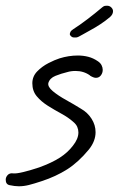

<svg xmlns="http://www.w3.org/2000/svg" viewBox="-29 -612 415 671"><path d="M37 39Q30 39 21.5 38Q13 37 4 35Q-9 32 -9 16Q-9 7 -2 -0.5Q5 -8 18 -6Q29 -5 53.5 -11Q78 -17 108 -27Q152 -43 180 -61Q208 -79 226 -103Q245 -127 245 -149Q245 -159 241 -168.5Q237 -178 226 -187Q209 -202 185 -215Q161 -228 138 -242.5Q115 -257 99.5 -275.5Q84 -294 84 -321Q84 -345 101 -362.5Q118 -380 140.5 -391.5Q163 -403 179 -408Q195 -413 211 -415.5Q227 -418 243 -418Q262 -418 279.5 -413.5Q297 -409 313 -398Q322 -392 326 -384Q330 -376 330 -368Q330 -357 323.5 -348.5Q317 -340 306 -340Q298 -340 285 -348H286Q264 -364 235 -364Q219 -364 206 -360Q185 -355 165 -347Q145 -339 140 -322Q137 -309 155.5 -293.5Q174 -278 202 -262.5Q230 -247 254 -232Q277 -219 291 -197Q305 -175 305 -150Q305 -119 282 -90Q245 -45 205.5 -20Q166 5 117 21Q90 30 72 34.5Q54 39 37 39ZM229 -481Q224 -481 219.5 -485Q215 -489 215 -493Q215 -495 217 -500Q219 -505 227 -510Q249 -524 276 -544.5Q303 -565 329 -587Q334 -591 337.5 -591.5Q341 -592 345 -592Q354 -592 360 -586Q366 -580 366 -573Q366 -562 356 -553Q341 -540 322 -527.5Q303 -515 286 -506Q269 -497 261 -492Q243 -481 237 -481Q231 -481 229 -481Z"/></svg>

Font: Grape Nuts
Style: Regular
Weight: 400
Designer: Robert E. Leuschke
Foundry: Robert E. Leuschke
Version: Version 1.010; ttfautohint (v1.8.3)